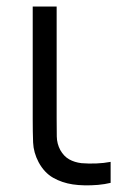

<svg xmlns="http://www.w3.org/2000/svg" viewBox="-20 -560 396 588"><path d="M202.8 4.7Q170 -0.2 142.8 -15.6Q115.7 -31 98.2 -63.3Q82.7 -92.8 81.4 -123.5Q80.2 -154.2 80.2 -195.7V-540H153.5V-198.3Q153.5 -164 153.9 -142Q154.3 -120 164.5 -100.7Q175.5 -81.2 191.9 -72Q208.3 -62.8 229.5 -60.3Q251 -58.5 274.7 -59.4Q298.3 -60.3 318.8 -64.3V0Q301.2 4.3 280.3 6.2Q259.5 8 239.3 7.6Q219.2 7.2 202.8 4.7Z"/></svg>

Font: Manrope Variable Light
Style: Regular
Weight: 200
Designer: Mikhail Sharanda
Foundry: Mikhail Sharanda
Version: Version 4.505